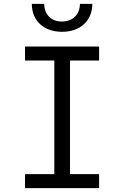

<svg xmlns="http://www.w3.org/2000/svg" viewBox="-20 -970 640 990"><path d="M300 -806C394 -806 456 -863 456 -950H392C392 -895 355 -859 299 -859C244 -859 208 -895 208 -950H144C144 -863 206 -806 300 -806ZM109 0H491V-72H341V-658H491V-730H109V-658H260V-72H109Z"/></svg>

Font: JetBrains Mono Light
Style: Regular
Weight: 336
Monospace: yes
Designer: Philipp Nurullin, Konstantin Bulenkov
Foundry: JetBrains
Version: Version 2.305